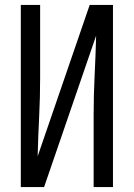

<svg xmlns="http://www.w3.org/2000/svg" viewBox="-20 -755 540 775"><path d="M64 0V-735H142V-441Q142 -362 138 -283Q134 -204 132 -124L342 -735H436V0H358V-294Q358 -373 362 -452Q366 -531 368 -611L158 0Z"/></svg>

Font: Iosevka Fixed
Style: Regular
Weight: 400
Monospace: yes
Designer: Belleve Invis
Foundry: Belleve Invis
Version: Version 33.2.4